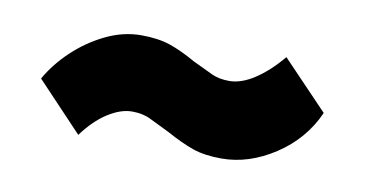

<svg xmlns="http://www.w3.org/2000/svg" viewBox="-37 -522 699 368"><g transform="rotate(10 312.5 -338.0)"><path d="M129 -230 40 -324Q57 -354 84.5 -380Q112 -406 146 -422.5Q180 -439 215 -439Q248 -439 271.5 -431Q295 -423 323 -407Q348 -395 362 -388.5Q376 -382 396 -382Q419 -382 445 -399Q471 -416 496 -446L585 -353Q561 -299 510.5 -266Q460 -233 407 -233Q374 -233 351 -241Q328 -249 299 -265Q274 -277 259 -284.5Q244 -292 223 -292Q201 -292 176 -276Q151 -260 129 -230Z"/></g></svg>

Font: Haskoy ExtraBold
Style: Regular
Weight: 800
Designer: Ertekin Erdin
Foundry: Ertekin Erdin
Version: Version 2.000; ttfautohint (v1.8.4.7-5d5b)